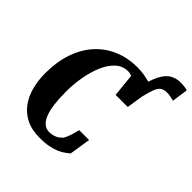

<svg xmlns="http://www.w3.org/2000/svg" viewBox="-229 -1048 1225 1225"><g transform="rotate(45 383.5 -435.0)"><path d="M566 -592.5 534.5 -659.5Q553.5 -747 577.8 -794.5Q602 -842 633.5 -860.2Q665 -878.5 704.5 -878.5Q721.5 -878.5 737.8 -876.5Q754 -874.5 767 -870.5L751.5 -760.5Q737.5 -765.5 720.8 -768.5Q704 -771.5 688 -771.5Q660.5 -771.5 644.2 -760.2Q628 -749 616.5 -719.8Q605 -690.5 592 -635.5ZM318.5 8Q245.5 8 194.5 -17.8Q143.5 -43.5 111.8 -88Q80 -132.5 65.5 -189.5Q51 -246.5 51 -310Q51 -412.5 79 -494.2Q107 -576 159 -633.5Q211 -691 282.8 -721.5Q354.5 -752 442 -752Q478 -752 509 -746Q540 -740 565 -733.2Q590 -726.5 606.5 -724.5L576 -529H466.5L451 -684Q445.5 -687 439.2 -688.8Q433 -690.5 427.2 -691.2Q421.5 -692 417 -692Q368 -692 332.2 -658.8Q296.5 -625.5 273.5 -570.8Q250.5 -516 239 -449.8Q227.5 -383.5 228 -318Q228 -257 234 -209.2Q240 -161.5 253 -128.5Q266 -95.5 286.5 -78.2Q307 -61 335 -61Q343 -61 357.2 -63Q371.5 -65 389 -73.2Q406.5 -81.5 423 -99Q429 -107 434.5 -119.2Q440 -131.5 444.8 -146Q449.5 -160.5 453.8 -176Q458 -191.5 461.5 -205.5H550.5L528 -61.5Q515.5 -51.5 498.5 -39.2Q481.5 -27 457 -16.2Q432.5 -5.5 398.5 1.2Q364.5 8 318.5 8Z"/></g></svg>

Font: Merriweather 24pt SemiCondensed Black
Style: Italic
Weight: 900
Width: 4
Italic angle: -7.8°
Designer: Eben Sorkin
Foundry: Eben Sorkin
Version: Version 2.101